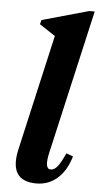

<svg xmlns="http://www.w3.org/2000/svg" viewBox="-55 -800 440 848"><g transform="rotate(5 165.0 -375.5)"><path d="M139 14Q14 14 48 -132L164 -642L94 -688L99 -707L306 -765H330L185 -129Q167 -53 197 -53Q213 -53 227 -70.5Q241 -88 260 -130L290 -119Q272 -56 232.5 -21Q193 14 139 14Z"/></g></svg>

Font: Platypi SemiBold
Style: Italic
Weight: 600
Italic angle: -13°
Designer: David Sargent
Foundry: Bolt Cutter Type
Version: Version 1.200; ttfautohint (v1.8.4.7-5d5b)